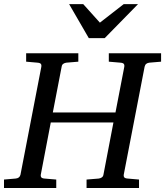

<svg xmlns="http://www.w3.org/2000/svg" viewBox="-35 -936 822 956"><path d="M709 -624Q699.7 -623 693.6 -618.4Q687.5 -613.8 685.1 -604L581.1 -65.9Q579.6 -58.6 583.5 -53.2Q587.4 -47.9 601.1 -46.9L657.2 -42V0H396V-42L456.1 -46.9Q464.8 -47.9 471.7 -52.5Q478.5 -57.1 480 -65.9L529.8 -326.2H217.8L168 -65.9Q166.5 -58.6 170.4 -53.2Q174.3 -47.9 187 -46.9L245.1 -42V0H-15.1V-42L42 -46.9Q62.5 -48.3 66.9 -65.9L170.9 -604Q172.4 -612.3 168.5 -617.7Q164.6 -623 150.9 -624L95.2 -628.9V-670.9H355V-628.9L295.9 -624Q287.1 -623 280.3 -618.4Q273.4 -613.8 272 -604L228 -376H540L584 -604Q585.4 -612.3 581.5 -617.7Q577.6 -623 564 -624L506.8 -628.9V-670.9H767.1V-628.9ZM486.3 -746.1H407.2L309.1 -915.5H379.4L462.4 -823.2L581.1 -915.5H652.3Z"/></svg>

Font: Charis SIL Phon
Style: Italic
Weight: 400
Italic angle: -11°
Foundry: SIL International
Version: Version 5.000